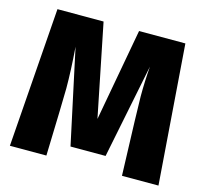

<svg xmlns="http://www.w3.org/2000/svg" viewBox="-101 -810 991 925"><g transform="rotate(15 394.5 -347.5)"><path d="M765 0H583Q571 -345 571 -393Q571 -468 577 -543L482 -72H307L206 -543Q215 -426 215 -337Q214 -259 206 0H24L75 -695H305L398 -234L482 -695H713Z"/></g></svg>

Font: Trujillo ExtraBold
Style: Regular
Weight: 800
Designer: Fira Sans original fonts by bBox Type GmbH, Carrois Corporate GbR, & Edenspiekermann AG / Changes by Cristiano Sobral
Foundry: Fira Sans original fonts by bBox Type GmbH, Carrois Corporate GbR, & Edenspiekermann AG / Changes by Cristiano Sobral
Version: Version 4.301;July 28, 2020;FontCreator 13.0.0.2655 64-bit